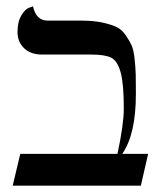

<svg xmlns="http://www.w3.org/2000/svg" viewBox="-20 -585 508 605"><path d="M237.8 -520Q273.9 -520 300.5 -514.4Q327.1 -508.8 345 -501Q362.8 -493.2 375 -475.6Q387.2 -458 394 -443.6Q400.9 -429.2 404.1 -399.7Q407.2 -370.1 407.7 -349.6Q408.2 -329.1 408.2 -289.1Q408.2 -162.1 365.2 -100.1H446.8L423.8 0H20L43.9 -100.1H350.1Q370.1 -192.9 370.1 -243.2Q370.1 -321.3 360.1 -357.2Q350.1 -393.1 330.6 -403.1Q311 -413.1 267.1 -413.1H112.8Q76.7 -413.1 55.9 -433.1Q35.2 -453.1 35.2 -483.9Q35.2 -516.1 47.1 -536.1Q59.1 -556.2 71.3 -560.5L84 -564.9Q93.8 -520 130.9 -520Z"/></svg>

Font: Linux Libertine Display
Style: Regular
Weight: 400
Designer: Philipp H. Poll
Foundry: Philipp H. Poll
Version: Version 5.0.9